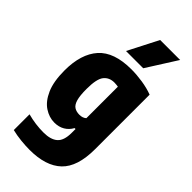

<svg xmlns="http://www.w3.org/2000/svg" viewBox="-316 -875 1172 1172"><g transform="rotate(45 269.5 -289.0)"><path d="M216 230Q181.5 230 140 225.8Q98.5 221.5 62 212.5V76.5Q131.5 95 200.5 95Q262 95 293 68.2Q324 41.5 324 -25.5V-58.5H316Q300 -28.5 271.5 -11.5Q243 5.5 204.5 5.5Q159.5 5.5 117.8 -22Q76 -49.5 49.8 -109Q23.5 -168.5 23.5 -264Q23.5 -406 91 -481.8Q158.5 -557.5 307.5 -557.5Q354 -557.5 404.2 -549.8Q454.5 -542 495.5 -526.5V-56Q495.5 96.5 425.2 163.2Q355 230 216 230ZM279 -136.5Q307 -136.5 324 -152V-424Q317 -425 308.2 -426Q299.5 -427 291.5 -427Q247.5 -427 223 -396.2Q198.5 -365.5 198.5 -279.5Q198.5 -221 207.5 -190.2Q216.5 -159.5 234.5 -148Q252.5 -136.5 279 -136.5ZM205 -613 305 -808H477.5L354 -613Z"/></g></svg>

Font: Encode Sans Cnd XBd
Style: Regular
Weight: 800
Width: 3
Designer: Multiple Designers
Foundry: Impallari Type
Version: Version 3.002; ttfautohint (v1.8.3) -l 8 -r 50 -G 200 -x 14 